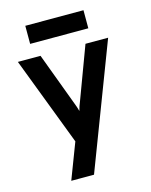

<svg xmlns="http://www.w3.org/2000/svg" viewBox="-129 -775 827 1052"><g transform="rotate(-15 284.0 -249.0)"><path d="M142 194 219.5 -9 28 -511H156.5L268 -212Q277.5 -188.5 284 -164Q287 -176.5 291.2 -188.8Q295.5 -201 300 -212L411.5 -511H540L271 194ZM118.5 -589V-691.5H448.5V-589Z"/></g></svg>

Font: Overpass
Style: Bold
Weight: 700
Designer: Delve Withrington, Dave Bailey, Thomas Jockin
Foundry: Delve Fonts LLC
Version: Version 4.000; ttfautohint (v1.8.3)